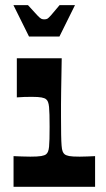

<svg xmlns="http://www.w3.org/2000/svg" viewBox="-20 -717 405 737"><path d="M32 0V-117.7Q48 -117 63.5 -116.4Q79 -115.7 96.4 -115.7Q124.4 -115.7 138.1 -118Q151.8 -120.4 157.1 -125Q161.8 -128.7 164.4 -135.4Q167.1 -142 168.3 -153.7Q169.4 -165.3 169.9 -183.7Q170.4 -202.1 170.4 -230Q170.4 -257.5 169.9 -276Q169.4 -294.6 168.3 -306.4Q167.1 -318.2 164.4 -325.2Q161.8 -332.2 157.1 -335.9Q151.8 -340.6 139.3 -342.9Q126.7 -345.2 103.7 -345.2Q88 -345.2 74.5 -344.9Q61 -344.6 44.6 -343.2V-493.4H216.9Q216.2 -453.6 215.7 -422.3Q215.2 -390.9 214.7 -365.2Q214.2 -339.4 214.2 -315.9Q214.2 -292.5 214.2 -268.8Q214.2 -226.2 214.7 -199.8Q215.2 -173.3 216.4 -158.4Q217.5 -143.4 220.4 -136Q223.2 -128.7 227.9 -125Q233.5 -120.4 245.6 -118Q257.6 -115.7 285.9 -115.7Q300.6 -115.7 315.4 -116.4Q330.3 -117 345 -117.7V0ZM91.3 -576.9 31.5 -697.4H87.3Q112 -670 122.7 -658.7Q133.4 -647.4 138.4 -645Q143.4 -642.7 149.7 -642.7Q157.1 -642.7 161.6 -645Q166.1 -647.4 176.1 -658.7Q186.1 -670 208.8 -697.4H267.9L208.2 -576.9Z"/></svg>

Font: Ojuju ExtraLight
Style: Regular
Weight: 200
Designer: Chisaokwu Joboson, Mirko Velimirovic
Foundry: Udi Foundry
Version: Version 1.000